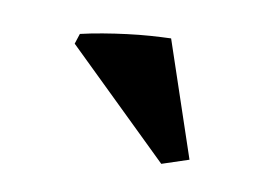

<svg xmlns="http://www.w3.org/2000/svg" viewBox="-38 -804 435 304"><g transform="rotate(10 180.0 -652.0)"><path d="M72.8 -732.9Q89.4 -736.8 108.4 -740Q127.4 -743.2 146.5 -745.6Q165.5 -748 183.6 -749.3Q201.7 -750.5 216.3 -751L278.3 -566.9L235.4 -552.7L67.4 -716.3Z"/></g></svg>

Font: Varendra
Style: Regular
Weight: 700
Designer: Jacob Thomas
Foundry: Bangla Type Foundry
Version: Version 1.008